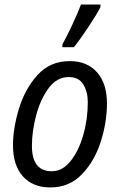

<svg xmlns="http://www.w3.org/2000/svg" viewBox="-20 -813 525 842"><path d="M201 9Q284 9 339.5 -49Q395 -107 422 -192Q449 -277 449 -359Q449 -447 405.5 -496Q362 -545 286 -545Q199 -545 144 -483.5Q89 -422 63 -336Q37 -250 37 -175Q37 -88 80.5 -39.5Q124 9 201 9ZM207 -62Q120 -62 120 -173Q120 -237 138.5 -307Q157 -377 193 -426Q229 -475 281 -475Q326 -475 345.5 -442.5Q365 -410 365 -365Q365 -290 345 -220.5Q325 -151 289.5 -106.5Q254 -62 207 -62ZM253 -606H304Q330 -638 368.5 -696Q407 -754 420 -781L421 -793H335Q322 -758 297 -704.5Q272 -651 254 -619Z"/></svg>

Font: Noto Sans UI SemiCondensed
Style: Italic
Weight: 400
Width: 4
Italic angle: -12°
Designer: Monotype Design Team
Foundry: Monotype Imaging Inc.
Version: Version 1.901